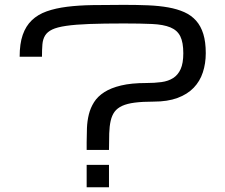

<svg xmlns="http://www.w3.org/2000/svg" viewBox="-20 -786 946 806"><path d="M343.8 -156.7V-189Q343.8 -218.3 345 -248.3Q346.2 -278.3 353 -305.9Q359.9 -333.5 375 -357.4Q390.1 -381.3 418 -399.2Q445.8 -417 488.5 -427.2Q531.2 -437.5 593.8 -437.5Q628.9 -437.5 657.7 -441.4Q686.5 -445.3 706.8 -458.3Q727.1 -471.2 738.3 -495.8Q749.5 -520.5 749.5 -562.5Q749.5 -608.4 736.8 -633.8Q724.1 -659.2 695.1 -671.1Q666 -683.1 618.2 -685.3Q570.3 -687.5 500 -687.5Q414.1 -687.5 355.2 -685.3Q296.4 -683.1 258.1 -677.5Q219.7 -671.9 199.2 -662.1Q178.7 -652.3 169.2 -636.7Q159.7 -621.1 158 -599.4Q156.2 -577.6 156.2 -547.9H62.5Q62.5 -602.5 75.4 -639.6Q88.4 -676.8 113.5 -700.9Q138.7 -725.1 175.8 -738.3Q212.9 -751.5 261.5 -757.6Q310.1 -763.7 369.9 -764.6Q429.7 -765.6 500 -765.6Q554.7 -765.6 601.6 -763.7Q648.4 -761.7 686.5 -754.9Q724.6 -748 753.9 -734.9Q783.2 -721.7 803.2 -699.2Q823.2 -676.8 833.5 -643.3Q843.8 -609.9 843.8 -563Q843.8 -519.5 831.5 -482.2Q819.3 -444.8 793 -417.5Q766.6 -390.1 725.1 -374.8Q683.6 -359.4 625 -359.4Q578.1 -359.4 545.9 -355.2Q513.7 -351.1 492.9 -341.6Q472.2 -332 460.9 -316.7Q449.7 -301.3 444.6 -278.8Q439.5 -256.3 438.5 -226.1Q437.5 -195.8 437.5 -156.7ZM437.5 0H343.8V-93.8H437.5Z"/></svg>

Font: Michroma
Style: Regular
Weight: 400
Version: Version 1.000